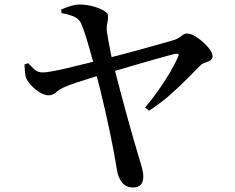

<svg xmlns="http://www.w3.org/2000/svg" viewBox="-20 -785 1040 848"><path d="M567 43Q536 43 518 19.5Q500 -4 496 -38Q491 -68 483.5 -109.5Q476 -151 466 -198.5Q456 -246 445 -294.5Q434 -343 423 -388Q412 -433 402 -469Q397 -492 388.5 -522.5Q380 -553 371 -584.5Q362 -616 353 -642.5Q344 -669 337 -684Q327 -703 306 -712Q285 -721 252 -727L250 -743Q271 -752 292 -758.5Q313 -765 336 -765Q353 -765 373.5 -761Q394 -757 413 -750Q432 -743 444.5 -734Q457 -725 457 -715Q458 -699 454 -683Q450 -667 452 -646Q454 -633 458.5 -606.5Q463 -580 469.5 -549Q476 -518 483 -492Q496 -440 511 -384Q526 -328 540.5 -274.5Q555 -221 568 -176.5Q581 -132 589 -105Q593 -90 599 -71.5Q605 -53 609 -35.5Q613 -18 613 -7Q613 18 602 30.5Q591 43 567 43ZM621 -310Q653 -348 682 -389.5Q711 -431 733 -469Q755 -507 766 -533Q771 -544 767.5 -546.5Q764 -549 754 -547Q739 -544 712.5 -536.5Q686 -529 651.5 -519.5Q617 -510 580.5 -499Q544 -488 509 -478Q474 -468 445 -460Q415 -451 381 -440.5Q347 -430 318.5 -420.5Q290 -411 276 -405Q245 -393 229 -378.5Q213 -364 195 -364Q178 -364 158 -375.5Q138 -387 121 -404.5Q104 -422 97 -437Q92 -447 90.5 -464Q89 -481 88 -500L104 -506Q118 -492 132 -478.5Q146 -465 169 -465Q182 -465 210 -470Q238 -475 276.5 -484Q315 -493 356 -503.5Q397 -514 435 -523Q468 -531 515 -543.5Q562 -556 609.5 -569Q657 -582 695.5 -593Q734 -604 751 -609Q768 -615 781 -626Q794 -637 806 -637Q821 -637 840 -626Q859 -615 877 -599Q895 -583 907 -566Q919 -549 919 -536Q919 -525 908.5 -518.5Q898 -512 884.5 -507.5Q871 -503 863 -494Q840 -471 806 -436.5Q772 -402 730 -365Q688 -328 638 -296Z"/></svg>

Font: Noto Serif SC ExtraLight SemiBold
Style: Regular
Weight: 600
Version: Version 2.002-H1;hotconv 1.1.0;makeotfexe 2.6.0